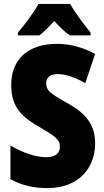

<svg xmlns="http://www.w3.org/2000/svg" viewBox="-20 -947 531 977"><path d="M337 -927H176C156 -889 102 -816 71 -781V-767H180C202 -783 226 -807 256 -840C286 -808 310 -784 335 -767H441V-781C403 -828 362 -882 337 -927ZM464 -217C464 -317 413 -372 322 -423C233 -472 215 -487 215 -524C215 -550 232 -570 273 -570C313 -570 361 -554 414 -524L464 -673C403 -705 339 -724 270 -724C123 -724 37 -645 37 -515C37 -398 94 -350 185 -298C267 -251 285 -233 285 -200C285 -169 263 -147 217 -147C163 -147 95 -169 33 -207V-35C96 -2 150 10 223 10C377 10 464 -89 464 -217Z"/></svg>

Font: Noto Sans Condensed Black
Style: Regular
Weight: 900
Width: 3
Designer: Monotype Design Team
Foundry: Monotype Imaging Inc.
Version: Version 2.013